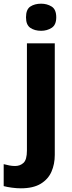

<svg xmlns="http://www.w3.org/2000/svg" viewBox="-73 -781 391 1041"><path d="M40 240Q17 240 -9 236.5Q-35 233 -53 228V109Q-37 113 -22.5 116Q-8 119 9 119Q36 119 54.5 102Q73 85 73 35V-546H224V59Q224 109 206 150Q188 191 147.5 215.5Q107 240 40 240ZM150 -614Q115 -614 91.5 -630Q68 -646 68 -687Q68 -730 91.5 -745.5Q115 -761 150 -761Q182 -761 207 -745.5Q232 -730 232 -687Q232 -646 207 -630Q182 -614 150 -614Z"/></svg>

Font: Noto Sans Symbols
Style: Bold
Weight: 700
Version: Version 2.002